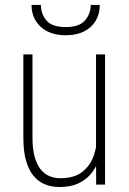

<svg xmlns="http://www.w3.org/2000/svg" viewBox="-20 -749 522 779"><path d="M369.6 -122.1V-528.3H406.2V0H370.1ZM375.5 -211.4 398.4 -212.4Q398.4 -164.6 388.2 -124Q377.9 -83.5 356.7 -53.5Q335.4 -23.4 302 -6.8Q268.6 9.8 221.7 9.8Q189 9.8 162.1 -1.2Q135.3 -12.2 115.7 -35.9Q96.2 -59.6 85.4 -97.9Q74.7 -136.2 74.7 -191.4V-528.3H111.8V-190.4Q111.8 -144.5 120.6 -112.8Q129.4 -81.1 144.8 -62Q160.2 -43 180.7 -34.4Q201.2 -25.9 224.6 -25.9Q281.7 -25.9 314.7 -52.2Q347.7 -78.6 361.6 -121.1Q375.5 -163.6 375.5 -211.4ZM348.1 -729H384.8Q384.8 -692.9 368.4 -665Q352.1 -637.2 321.3 -621.6Q290.5 -606 247.1 -606Q182.1 -606 145 -640.4Q107.9 -674.8 107.9 -729H146Q146 -692.4 168.7 -665.8Q191.4 -639.2 247.1 -639.2Q301.3 -639.2 324.7 -666Q348.1 -692.9 348.1 -729Z"/></svg>

Font: Roboto Condensed ExtraLight
Style: Regular
Weight: 250
Designer: Christian Robertson
Foundry: Google
Version: Version 3.008; 2023